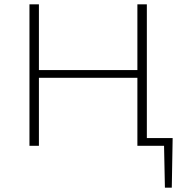

<svg xmlns="http://www.w3.org/2000/svg" viewBox="-20 -678 856 893"><path d="M783 -36 779 195H747L743 0H619V-316H161V0H117V-658H161V-352H619V-658H663V-36Z"/></svg>

Font: EauTest Light
Style: Regular
Weight: 300
Designer: Christian Thalmann (Catharsis Fonts)
Version: Version 0.001;PS 000.001;hotconv 1.0.88;makeotf.lib2.5.64775